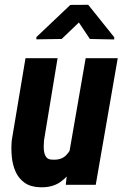

<svg xmlns="http://www.w3.org/2000/svg" viewBox="-20 -771 518 801"><path d="M269 -134.3 337.4 -528.3H471.2L379.4 0H254.4ZM298.8 -237.8 331.1 -239.3Q327.1 -199.2 316.7 -155.3Q306.2 -111.3 285.9 -73.2Q265.6 -35.2 231.9 -11.7Q198.2 11.7 148.4 10.3Q107.9 9.3 82.8 -8.5Q57.6 -26.4 44.9 -55.2Q32.2 -84 29.1 -118.4Q25.9 -152.8 29.3 -187L86.4 -528.3H220.2L163.6 -185.1Q162.6 -173.8 162.4 -160.4Q162.1 -147 164.8 -134.3Q167.5 -121.6 175 -113.3Q182.6 -105 198.7 -105Q235.8 -102.5 256.3 -123.8Q276.9 -145 285.9 -176.8Q294.9 -208.5 298.8 -237.8ZM348.1 -751 456.5 -615.7V-606.4L355 -608.4L309.1 -677.2L237.3 -608.4L131.8 -606.9V-616.2L273.4 -750.5Z"/></svg>

Font: Roboto Condensed
Style: Bold Italic
Weight: 700
Italic angle: -12°
Designer: Christian Robertson
Foundry: Google
Version: Version 3.0